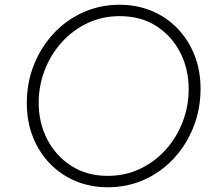

<svg xmlns="http://www.w3.org/2000/svg" viewBox="-20 -777 927 809"><path d="M434 12Q362 12 300 -13.5Q238 -39 191.5 -86.5Q145 -134 119 -199Q93 -264 93 -343Q93 -429 123 -504Q153 -579 206 -636Q259 -693 330.5 -725Q402 -757 484 -757Q556 -757 618 -731.5Q680 -706 726.5 -658.5Q773 -611 799 -546Q825 -481 825 -403Q825 -317 795 -241.5Q765 -166 712 -109Q659 -52 588 -20Q517 12 434 12ZM434 -36Q508 -36 570 -65.5Q632 -95 678 -146Q724 -197 749.5 -263Q775 -329 775 -402Q775 -486 739.5 -555.5Q704 -625 639 -667Q574 -709 484 -709Q410 -709 347.5 -679Q285 -649 239 -597.5Q193 -546 168 -480.5Q143 -415 143 -344Q143 -260 179 -190Q215 -120 280.5 -78Q346 -36 434 -36Z"/></svg>

Font: Plus Jakarta Sans ExtraLight
Style: Italic
Weight: 200
Italic angle: -8°
Designer: Gumpita Rahayu
Foundry: Tokotype
Version: Version 2.071; ttfautohint (v1.8.4.7-5d5b);gftools[0.9.29]